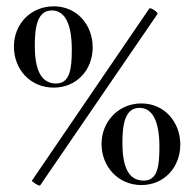

<svg xmlns="http://www.w3.org/2000/svg" viewBox="-20 -580 614 607"><path d="M150 -303C222 -303 273 -359 273 -430C273 -502 223 -560 150 -560C76 -560 24 -503 24 -433C24 -360 76 -303 150 -303ZM107 6 478 -536C481 -540 456 -558 452 -553L81 -9C79 -6 105 10 107 6ZM157 -316C105 -316 90 -369 90 -436C90 -497 99 -547 144 -547C185 -547 207 -505 207 -423C207 -362 201 -316 157 -316ZM427 5C499 5 550 -51 550 -123C550 -194 500 -253 427 -253C354 -253 301 -195 301 -125C301 -53 354 5 427 5ZM434 -9C382 -9 367 -61 367 -129C367 -189 376 -239 421 -239C462 -239 484 -197 484 -116C484 -54 478 -9 434 -9Z"/></svg>

Font: Cormorant Infant Book
Style: Regular
Weight: 500
Designer: Christian Thalmann (Catharsis Fonts)
Version: Version 1.000;PS 002.000;hotconv 1.0.88;makeotf.lib2.5.64775